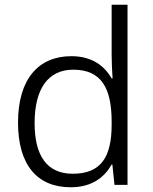

<svg xmlns="http://www.w3.org/2000/svg" viewBox="-20 -780 644 810"><path d="M278 10C369 10 421 -33 451 -86H454L463 0H518V-760H451V-545C451 -518 453 -476 455 -449H451C421 -502 368 -543 281 -543C142 -543 56 -446 56 -263C56 -83 138 10 278 10ZM287 -47C178 -47 126 -123 126 -261C126 -404 182 -486 289 -486C408 -486 451 -408 451 -266V-254C451 -119 407 -47 287 -47Z"/></svg>

Font: Noto Kufi Arabic Light
Style: Regular
Weight: 300
Designer: Monotype Design Team, David Williams, Khaled Hosny
Foundry: Google LLC
Version: Version 2.109